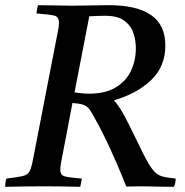

<svg xmlns="http://www.w3.org/2000/svg" viewBox="-31 -721 716 742"><path d="M328 -277Q319 -294 311 -303Q303 -312 289.5 -316.5Q276 -321 249 -323L210 -119Q207 -102 204.5 -89Q202 -76 202 -65Q202 -45 217.5 -40Q233 -35 285 -31Q284 -24 282.5 -15Q281 -6 279 1Q248 0 209.5 -0.5Q171 -1 137 -1Q103 -1 66.5 -0.5Q30 0 -11 1Q-11 -6 -10 -15Q-9 -24 -6 -31Q37 -36 56.5 -40.5Q76 -45 83.5 -59.5Q91 -74 97 -107L189 -581Q193 -599 195 -611.5Q197 -624 197 -633Q197 -656 179.5 -660.5Q162 -665 110 -669Q111 -684 116 -701Q145 -701 182 -700Q219 -699 242 -699Q258 -699 288 -699.5Q318 -700 347 -700.5Q376 -701 390 -701Q497 -701 552.5 -663Q608 -625 608 -545Q608 -464 553 -411.5Q498 -359 411 -334V-331Q419 -322 426.5 -311.5Q434 -301 442 -287Q451 -272 464.5 -245Q478 -218 493 -187.5Q508 -157 521 -130Q543 -86 559 -65.5Q575 -45 595 -39.5Q615 -34 648 -31Q648 -15 641 1Q625 1 599 0.5Q573 0 548 -0.5Q523 -1 508 -1Q492 -1 482.5 -0.5Q473 0 457 0Q441 -41 420.5 -88.5Q400 -136 376.5 -185Q353 -234 328 -277ZM257 -364Q270 -362 284.5 -360.5Q299 -359 313 -359Q376 -359 416 -383Q456 -407 475 -447Q494 -487 494 -535Q494 -565 484.5 -593.5Q475 -622 449.5 -641Q424 -660 376 -660Q367 -660 348.5 -659.5Q330 -659 314 -658Z"/></svg>

Font: Tiro Devanagari Marathi
Style: Italic
Weight: 400
Italic angle: -11°
Designer: Devanagari: John Hudson & Fiona Ross, assisted by Paul Hanslow. Latin: John Hudson with Paul Hanslow, assisted by Kaja S
Foundry: Tiro Typeworks Ltd.
Version: Version 1.52